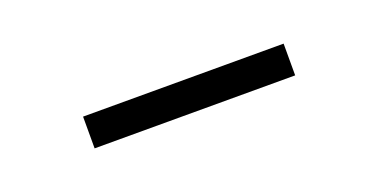

<svg xmlns="http://www.w3.org/2000/svg" viewBox="-20 -706 459 233"><g transform="rotate(-20 209.5 -589.5)"><path d="M80 -610H339V-569H80Z"/></g></svg>

Font: Bellota Text Light
Style: Regular
Weight: 300
Designer: Kemie Guaida
Foundry: Kemie Guaida
Version: Version 4.001